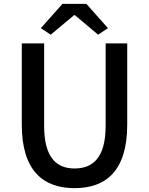

<svg xmlns="http://www.w3.org/2000/svg" viewBox="-20 -962 773 996"><path d="M367 14C530 14 640 -76 640 -316V-737H528V-309C528 -142 460 -88 367 -88C275 -88 209 -142 209 -309V-737H93V-316C93 -76 204 14 367 14ZM243 -782 364 -883H369L489 -782L540 -816L428 -942H304L192 -816Z"/></svg>

Font: Noto Sans JP Medium
Style: Regular
Weight: 500
Designer: Ryoko NISHIZUKA 西塚涼子 (kana, bopomofo & ideographs); Paul D. Hunt (Latin, Greek & Cyrillic); Sandoll Communications 산돌커뮤니
Foundry: Adobe
Version: Version 2.004;hotconv 1.0.118;makeotfexe 2.5.65603